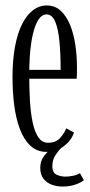

<svg xmlns="http://www.w3.org/2000/svg" viewBox="-20 -548 332 706"><path d="M151 10.5Q116 10.5 91.8 -12.2Q67.5 -35 53 -73.8Q38.5 -112.5 32.2 -161.5Q26 -210.5 26 -263Q26 -328.5 35.5 -378.2Q45 -428 62.2 -461.2Q79.5 -494.5 102.2 -511.2Q125 -528 151 -528Q182 -528 203.2 -508.5Q224.5 -489 237.8 -456.2Q251 -423.5 257 -383Q263 -342.5 263 -300Q263 -289.5 262.8 -279Q262.5 -268.5 262 -258.5H80.5V-291H203Q203 -350.5 198.5 -396.5Q194 -442.5 182.8 -468.8Q171.5 -495 151 -495Q131.5 -495 117.2 -468.8Q103 -442.5 95.2 -393Q87.5 -343.5 87.5 -273Q87.5 -221 90.2 -175.8Q93 -130.5 100.5 -96.2Q108 -62 121.5 -42.5Q135 -23 156 -23Q185.5 -23 201.5 -41.2Q217.5 -59.5 223.5 -76L252 -61Q243.5 -33 215.8 -11.2Q188 10.5 151 10.5ZM210 138Q190.5 138 171.5 131.5Q152.5 125 140.2 109.5Q128 94 128 69Q128 46 139.8 29Q151.5 12 167.2 0Q183 -12 194.5 -17.5L207.5 -7Q197 3.5 184.8 21Q172.5 38.5 172.5 62.5Q172.5 88 188.8 94.8Q205 101.5 220.5 101.5Q232.5 101.5 248 98.5Q263.5 95.5 274 89L288.5 114.5Q277 124 256.2 131Q235.5 138 210 138Z"/></svg>

Font: Imbue Thin 10pt Light
Style: Regular
Weight: 300
Version: Version 1.102